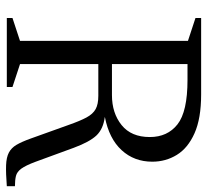

<svg xmlns="http://www.w3.org/2000/svg" viewBox="-46 -664 713 662"><g transform="rotate(90 311.0 -333.5)"><path d="M42.5 -650.5V-670H306Q389 -670 440 -647.2Q491 -624.5 514.5 -586.2Q538 -548 538 -501.5Q538 -439 498.2 -395.8Q458.5 -352.5 383.5 -338Q425.5 -332.5 447.8 -308.8Q470 -285 490 -231L538.5 -98.5Q551 -65 562 -50Q573 -35 587.2 -31.5Q601.5 -28 622.5 -28V0Q577.5 3.5 550.2 2.5Q523 1.5 506.8 -7Q490.5 -15.5 480 -33.2Q469.5 -51 458.5 -81.5L411.5 -212.5Q397.5 -252.5 385.5 -274.8Q373.5 -297 356.8 -306.2Q340 -315.5 311 -315.5H201.5V-45.5L280.5 -19.5V0H42.5V-19.5L121.5 -45.5V-624.5ZM308.5 -362.5Q370.5 -362.5 411.8 -395.8Q453 -429 453 -493Q453 -554 409.2 -588.5Q365.5 -623 256 -623H201.5V-362.5Z"/></g></svg>

Font: Newsreader Text
Style: Regular
Weight: 400
Designer: Hugues Gentile
Foundry: Production Type
Version: Version 1.002